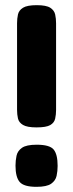

<svg xmlns="http://www.w3.org/2000/svg" viewBox="-20 -713 282 743"><path d="M121 -220Q85 -220 69 -229.5Q53 -239 49.5 -254.5Q46 -270 46 -288V-623Q46 -641 49.5 -657Q53 -673 69 -683Q85 -693 122 -693Q159 -693 174.5 -683Q190 -673 193.5 -657Q197 -641 197 -623V-287Q197 -270 193.5 -254Q190 -238 174.5 -229Q159 -220 121 -220ZM121 10Q72 10 56 -9Q40 -28 40 -72Q40 -92 44 -110.5Q48 -129 65 -141Q82 -153 122 -153Q172 -153 187.5 -134.5Q203 -116 203 -71Q203 -51 199 -32.5Q195 -14 178 -2Q161 10 121 10Z"/></svg>

Font: Fredoka SemiBold
Style: Regular
Weight: 600
Designer: Ben Nathan
Foundry: Milena B. Brandão, Ben Nathan
Version: Version 2.001